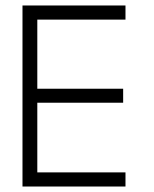

<svg xmlns="http://www.w3.org/2000/svg" viewBox="-20 -680 561 700"><path d="M62 -660H437.5V-608.5H116V-356.5H429V-305.5H116V-51.5H437.5V0H62Z"/></svg>

Font: League Spartan Light
Style: Regular
Weight: 277
Foundry: The League of Moveable Type
Version: Version 2.002